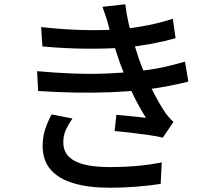

<svg xmlns="http://www.w3.org/2000/svg" viewBox="-20 -826 1040 901"><path d="M173 -699Q280 -687 374 -685Q468 -683 546 -689Q610 -695 671.5 -707Q733 -719 791 -738L804 -647Q753 -632 691 -620.5Q629 -609 567 -603Q490 -597 389.5 -597.5Q289 -598 179 -608ZM154 -492Q242 -484 324.5 -481Q407 -478 481 -481Q555 -484 614 -491Q689 -498 747.5 -511Q806 -524 848 -537L864 -443Q821 -432 766 -421.5Q711 -411 649 -404Q587 -397 506 -393.5Q425 -390 336 -391.5Q247 -393 159 -399ZM492 -695Q486 -720 478 -744.5Q470 -769 461 -794L568 -806Q573 -762 583.5 -716.5Q594 -671 607 -628.5Q620 -586 632 -549Q645 -512 664 -468Q683 -424 706 -381Q729 -338 753 -301Q762 -288 772 -276.5Q782 -265 794 -254L744 -180Q716 -187 676.5 -192.5Q637 -198 595.5 -203Q554 -208 518 -211L526 -287Q562 -284 602 -280Q642 -276 665 -273Q624 -338 594 -405Q564 -472 543 -530Q531 -565 522 -593Q513 -621 506 -645.5Q499 -670 492 -695ZM320 -270Q302 -244 289.5 -217.5Q277 -191 277 -158Q277 -99 331 -70.5Q385 -42 495 -42Q565 -42 625 -47.5Q685 -53 739 -64L734 37Q682 45 620.5 50Q559 55 496 55Q397 55 327 34.5Q257 14 219 -28.5Q181 -71 180 -139Q180 -184 192 -219.5Q204 -255 222 -289Z"/></svg>

Font: Noto Sans KR Medium
Style: Regular
Weight: 500
Designer: Ryoko NISHIZUKA  (kana, bopomofo & ideographs); Paul D. Hunt (Latin, Greek & Cyrillic); Sandoll Communications , Soo-you
Foundry: Adobe
Version: Version 2.004-H2;hotconv 1.0.118;makeotfexe 2.5.65603